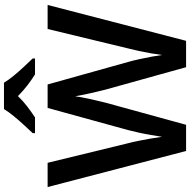

<svg xmlns="http://www.w3.org/2000/svg" viewBox="-15 -964 979 990"><g transform="rotate(-90 475.0 -469.5)"><path d="M944 -714 759 0H623L507 -417Q503 -432 498 -454Q493 -476 487.5 -499.5Q482 -523 478.5 -542.5Q475 -562 473 -572Q472 -562 468.5 -542.5Q465 -523 460 -500Q455 -477 449.5 -454.5Q444 -432 440 -415L326 0H191L5 -714H130L230 -303Q237 -277 243.5 -244.5Q250 -212 255.5 -180Q261 -148 264 -124Q268 -149 273.5 -181.5Q279 -214 286 -245.5Q293 -277 299 -300L413 -714H534L650 -299Q657 -275 664 -243Q671 -211 677 -179Q683 -147 686 -124Q689 -149 694.5 -180.5Q700 -212 707 -244.5Q714 -277 721 -304L820 -714ZM543 -939Q556 -917 578.5 -889.5Q601 -862 625.5 -836Q650 -810 668 -791V-779H586Q560 -795 530.5 -817.5Q501 -840 474 -867Q448 -840 419 -818Q390 -796 364 -779H283V-791Q302 -811 325.5 -836.5Q349 -862 371.5 -889.5Q394 -917 407 -939Z"/></g></svg>

Font: Noto Sans Sundanese SemiBold
Style: Regular
Weight: 600
Version: Version 2.003